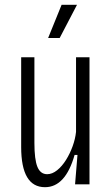

<svg xmlns="http://www.w3.org/2000/svg" viewBox="-20 -766 463 798"><path d="M167 12Q68 12 68 -155V-528H123V-172Q123 -103 135.5 -72.5Q148 -42 176 -42Q197 -42 217.5 -58.5Q238 -75 254.5 -101.5Q271 -128 282 -158.5Q293 -189 296 -218V-528H352V0H292L302 -122H290Q252 12 167 12ZM228 -608H180L236 -746H300Z"/></svg>

Font: Bricolage Grotesque 12pt Condensed ExtraLight
Style: Regular
Weight: 200
Width: 3
Designer: Mathieu Triay
Foundry: Atelier Triay
Version: Version 1.001; ttfautohint (v1.8.4.7-5d5b);gftools[0.9.33.de